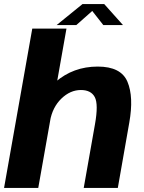

<svg xmlns="http://www.w3.org/2000/svg" viewBox="-31 -926 710 946"><path d="M-11 0H157.5L296.5 -785H128ZM381.5 0H549.5L606 -322Q628.5 -448.5 597 -523.2Q565.5 -598 450.5 -598Q330 -598 242.2 -521.8Q154.5 -445.5 140.5 -367L215.5 -329.5Q227.5 -397.5 271.2 -440Q315 -482.5 367.5 -482.5Q417.5 -482.5 436 -447.5Q454.5 -412.5 437 -314ZM248 -802.5H345L423.5 -872L478 -802.5H575L482.5 -906H375.5Z"/></svg>

Font: Anybody
Style: Bold Italic
Weight: 700
Italic angle: -10°
Designer: Tyler Finck
Foundry: Etcetera Type Company
Version: Version 1.113;gftools[0.9.25]